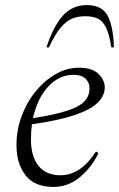

<svg xmlns="http://www.w3.org/2000/svg" viewBox="-20 -727 469 757"><path d="M191 10Q116 10 80.5 -36Q45 -82 45 -155Q45 -214 65 -268.5Q85 -323 120 -366Q155 -409 199 -434.5Q243 -460 291 -460Q343 -460 368 -436Q393 -412 393 -382Q393 -350 365.5 -322.5Q338 -295 275 -273.5Q212 -252 106 -237Q102 -208 102 -178Q102 -110 132 -73Q162 -36 218 -36Q298 -36 358 -129H360L368 -123Q342 -68 295.5 -29Q249 10 191 10ZM270 -432Q213 -432 170 -385.5Q127 -339 110 -261Q231 -280 282 -305.5Q333 -331 333 -378Q333 -401 317.5 -416.5Q302 -432 270 -432ZM163 -540Q191 -625 228.5 -666Q266 -707 322 -707Q383 -707 405 -664Q427 -621 429 -540H419Q411 -592 398 -618.5Q385 -645 365 -654Q345 -663 316 -663Q287 -663 264 -653.5Q241 -644 219 -618Q197 -592 173 -540Z"/></svg>

Font: Spectral Light
Style: Italic
Weight: 300
Italic angle: -10°
Designer: Jean-Baptiste Levee
Foundry: Production Type
Version: Version 2.001